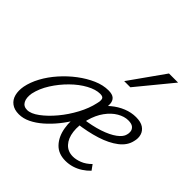

<svg xmlns="http://www.w3.org/2000/svg" viewBox="-187 -857 1015 1015"><g transform="rotate(45 321.0 -349.0)"><path d="M100 8Q66 8 44.5 -8Q23 -24 16 -51.5Q9 -79 15 -113Q23 -154 46 -196.5Q69 -239 104 -278.5Q139 -318 180 -349Q221 -380 263.5 -398.5Q306 -417 346 -417Q375 -417 388 -405.5Q401 -394 402.5 -374Q404 -354 398 -329Q391 -296 374.5 -259Q358 -222 335.5 -183.5Q313 -145 285.5 -111Q258 -77 227 -50Q196 -23 164 -7.5Q132 8 100 8ZM115 -39Q143 -39 179.5 -66Q216 -93 251.5 -135.5Q287 -178 314 -228.5Q341 -279 351 -326Q357 -350 353 -361.5Q349 -373 328 -373Q295 -373 254.5 -351Q214 -329 176 -291.5Q138 -254 109.5 -209Q81 -164 71 -118Q65 -82 76.5 -60.5Q88 -39 115 -39ZM448 8Q395 8 364 -25Q333 -58 324 -111Q315 -164 327 -223Q335 -267 358 -303Q381 -339 412.5 -365.5Q444 -392 479 -406Q514 -420 549 -420Q585 -420 605 -406.5Q625 -393 631.5 -371Q638 -349 631 -323Q622 -282 583 -252Q544 -222 484 -203Q424 -184 351 -175L353 -215Q418 -223 467.5 -239.5Q517 -256 546 -277.5Q575 -299 580 -321Q584 -333 582 -346.5Q580 -360 568.5 -369.5Q557 -379 532 -379Q503 -379 472 -361Q441 -343 416 -308.5Q391 -274 378 -226Q364 -174 369.5 -130.5Q375 -87 398.5 -61.5Q422 -36 460 -36Q483 -36 510 -46.5Q537 -57 562 -82L583 -53Q566 -35 544.5 -21Q523 -7 498.5 0.5Q474 8 448 8ZM370 -510 509 -706H577L416 -510Z"/></g></svg>

Font: Ysabeau Office Light
Style: Italic
Weight: 300
Italic angle: -12°
Designer: Christian Thalmann (Catharsis Fonts)
Version: Version 2.001;gftools[0.9.30]; featfreeze: tnum,lnum,ss02